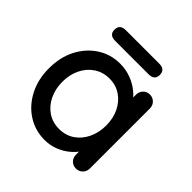

<svg xmlns="http://www.w3.org/2000/svg" viewBox="-182 -824 979 979"><g transform="rotate(45 308.0 -334.5)"><path d="M497 -534Q518 -534 532.5 -519.5Q547 -505 547 -483V-51Q547 -29 532.5 -14.5Q518 0 497 0Q475 0 461 -14.5Q447 -29 447 -51V-123L467 -120Q467 -102 452.5 -80Q438 -58 413 -37.5Q388 -17 354 -3.5Q320 10 281 10Q212 10 157 -25.5Q102 -61 70 -123Q38 -185 38 -264Q38 -345 70 -406.5Q102 -468 156.5 -503Q211 -538 278 -538Q321 -538 357.5 -524Q394 -510 421 -488Q448 -466 463 -441.5Q478 -417 478 -395L447 -392V-483Q447 -504 461 -519Q475 -534 497 -534ZM293 -82Q340 -82 375.5 -106Q411 -130 431 -171.5Q451 -213 451 -264Q451 -316 431 -357Q411 -398 375.5 -422Q340 -446 293 -446Q247 -446 211 -422Q175 -398 155 -357Q135 -316 135 -264Q135 -213 155 -171.5Q175 -130 210.5 -106Q246 -82 293 -82ZM178 -602Q135 -602 135 -640Q135 -679 178 -679H419Q462 -679 462 -640Q462 -602 419 -602Z"/></g></svg>

Font: Quicksand SemiBold
Style: Regular
Weight: 600
Designer: Andrew Paglinawan
Foundry: Andrew Paglinawan
Version: Version 3.004